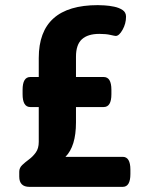

<svg xmlns="http://www.w3.org/2000/svg" viewBox="-20 -728 570 748"><path d="M95 0Q55 0 55 -40V-59Q55 -74 66.5 -85Q78 -96 93 -107Q108 -118 119.5 -134Q131 -150 131 -175V-311H98Q68 -311 68 -361V-378Q68 -428 98 -428H131V-502Q131 -708 361 -708Q370 -708 387.5 -707Q405 -706 424.5 -702Q444 -698 457.5 -689Q471 -680 471 -663Q471 -636 457.5 -612Q444 -588 431 -588Q427 -588 410 -592Q393 -596 367 -596Q322 -596 299 -575Q276 -554 276 -507V-428H384Q414 -428 414 -378V-361Q414 -311 384 -311H276V-251Q276 -158 235 -117H458Q488 -117 488 -67V-50Q488 0 458 0Z"/></svg>

Font: Asap
Style: Bold
Weight: 700
Designer: Pablo Cosgaya
Foundry: Omnibus-Type
Version: Version 3.001; ttfautohint (v1.8.3)